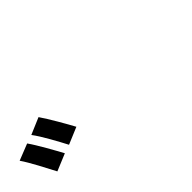

<svg xmlns="http://www.w3.org/2000/svg" viewBox="28 -1197 943 943"><g transform="rotate(-45 500.0 -725.0)"><path d="M96 -800 10 -766C38 -726 81 -642 104 -598L193 -635C172 -674 124 -761 96 -800ZM227 -852 140 -815C170 -776 214 -694 237 -650L325 -687C304 -726 255 -812 227 -852Z"/></g></svg>

Font: Noto Sans JP
Style: Bold
Weight: 700
Designer: Ryoko NISHIZUKA 西塚涼子 (kana, bopomofo & ideographs); Paul D. Hunt (Latin, Greek & Cyrillic); Sandoll Communications 산돌커뮤니
Foundry: Adobe
Version: Version 2.004;hotconv 1.0.118;makeotfexe 2.5.65603